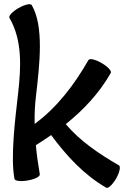

<svg xmlns="http://www.w3.org/2000/svg" viewBox="-20 -856 641 931"><path d="M26 -769C89 -660 82 -530 68 -405C52 -266 31 -93 50 11C52 22 81 25 115 19C149 13 175 0 173 -11C165 -58 158 -105 154 -152C179 -168 204 -184 228 -201C302 -101 387 -8 495 54C504 60 525 40 543 10C560 -20 566 -49 557 -54C462 -109 369 -171 299 -254C386 -324 462 -405 517 -502C523 -511 503 -533 473 -550C443 -568 415 -574 409 -565C341 -446 257 -335 148 -255C147 -301 149 -348 155 -395C172 -544 194 -728 134 -831C129 -841 100 -834 70 -817C40 -800 20 -778 26 -769Z"/></svg>

Font: Nupuram
Style: Bold
Weight: 700
Designer: Santhosh Thottingal (santhosh.thottingal@gmail.com)
Foundry: SMC
Version: Version 1.000